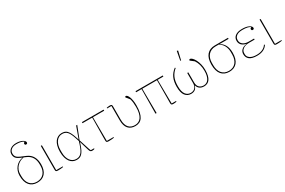

<svg xmlns="http://www.w3.org/2000/svg" viewBox="124 -2021 4895 3295"><g transform="rotate(-30 2571.5 -374.0)"><path d="M268 12Q168 12 113 -53Q58 -118 58 -243Q58 -292 73 -334Q88 -376 115 -408.5Q142 -441 178.5 -461.5Q215 -482 257 -488V-490L221 -505Q170 -526 145.5 -555.5Q121 -585 121 -633Q121 -661 133 -684.5Q145 -708 166.5 -725Q188 -742 218 -751Q248 -760 285 -760Q321 -760 352 -753Q383 -746 405.5 -734.5Q428 -723 440.5 -708.5Q453 -694 453 -680Q453 -652 427 -652Q401 -652 401 -678Q401 -688 407.5 -695.5Q414 -703 424 -707V-709Q401 -725 365.5 -733.5Q330 -742 282 -742Q216 -742 179 -712Q142 -682 142 -633Q142 -594 162.5 -568.5Q183 -543 230 -523L329 -481Q407 -448 442.5 -384Q478 -320 478 -232Q478 -116 423 -52Q368 12 268 12ZM268 -6Q313 -6 348 -21.5Q383 -37 406.5 -64Q430 -91 442.5 -128Q455 -165 455 -209V-245Q455 -322 422.5 -377.5Q390 -433 320 -463L276 -482Q234 -476 198 -456Q162 -436 136 -407Q110 -378 95.5 -342Q81 -306 81 -267V-219Q81 -171 93.5 -132Q106 -93 129.5 -65Q153 -37 188 -21.5Q223 -6 268 -6Z M651 -506V-13H780V0Q760 4 733 6Q706 8 679 8Q649 8 639.5 0Q630 -8 630 -31V-506Z M1401 0Q1395 3 1383 5.5Q1371 8 1359 8Q1333 8 1321.5 -2Q1310 -12 1301 -42L1247 -223H1244L1233 -188Q1213 -126 1192.5 -87Q1172 -48 1149.5 -26Q1127 -4 1101.5 4Q1076 12 1047 12Q1007 12 973.5 -4.5Q940 -21 915.5 -54Q891 -87 877 -136.5Q863 -186 863 -252Q863 -318 877 -368Q891 -418 915.5 -451Q940 -484 973.5 -501Q1007 -518 1047 -518Q1078 -518 1103.5 -510.5Q1129 -503 1151 -481Q1173 -459 1192.5 -420.5Q1212 -382 1232 -320L1245 -279H1248L1330 -506H1352L1254 -256L1320 -50Q1327 -29 1335 -13H1401ZM1219 -308Q1201 -365 1183.5 -402Q1166 -439 1145.5 -461Q1125 -483 1101 -491.5Q1077 -500 1047 -500Q1012 -500 982.5 -484.5Q953 -469 931.5 -439.5Q910 -410 898 -368.5Q886 -327 886 -276V-228Q886 -177 898 -135.5Q910 -94 931.5 -65.5Q953 -37 982.5 -21.5Q1012 -6 1047 -6Q1076 -6 1099.5 -14.5Q1123 -23 1143.5 -44Q1164 -65 1182.5 -101.5Q1201 -138 1219 -194L1237 -250Z M1787 0Q1767 4 1741 6Q1715 8 1682 8Q1652 8 1642.5 0Q1633 -8 1633 -31Q1633 -43 1633 -62Q1633 -81 1633 -103Q1633 -125 1633.5 -148Q1634 -171 1634 -192L1637 -485H1445V-506H1874V-485H1651L1654 -13H1787Z M1937 -506Q1948 -509 1963.5 -511.5Q1979 -514 2000 -514Q2024 -514 2033.5 -506Q2043 -498 2043 -475V-211Q2043 -157 2055 -118Q2067 -79 2089.5 -54Q2112 -29 2142.5 -17.5Q2173 -6 2211 -6Q2249 -6 2280.5 -21Q2312 -36 2334 -68Q2356 -100 2368 -149.5Q2380 -199 2380 -268Q2380 -315 2376 -352.5Q2372 -390 2361 -429L2303 -500Q2303 -508 2307.5 -513Q2312 -518 2321 -518Q2335 -518 2349 -501.5Q2363 -485 2374.5 -455Q2386 -425 2393 -383.5Q2400 -342 2400 -292Q2400 -209 2387 -151.5Q2374 -94 2349.5 -57.5Q2325 -21 2289.5 -4.5Q2254 12 2209 12Q2120 12 2071 -43.5Q2022 -99 2022 -211V-493H1937Z M2615 -485H2507V-506H3047V-485H2934L2939 -13H3026V0Q3014 4 2998 6Q2982 8 2961 8Q2937 8 2927.5 0Q2918 -8 2918 -31Q2918 -43 2918 -62Q2918 -81 2918.5 -103Q2919 -125 2919 -148.5Q2919 -172 2919 -192L2920 -485H2629L2633 0H2611Z M3314 12Q3243 12 3199.5 -42.5Q3156 -97 3156 -217Q3156 -323 3190.5 -395.5Q3225 -468 3293 -518L3303 -506Q3243 -458 3211 -390Q3179 -322 3179 -217Q3179 -106 3216.5 -56Q3254 -6 3316 -6Q3368 -6 3400 -39Q3432 -72 3432 -135V-333H3453V-135Q3453 -70 3485.5 -38Q3518 -6 3572 -6Q3601 -6 3625.5 -18Q3650 -30 3668 -56Q3686 -82 3696.5 -121.5Q3707 -161 3707 -217Q3707 -286 3691.5 -340.5Q3676 -395 3646 -440L3573 -497V-500Q3573 -508 3577 -513Q3581 -518 3592 -518Q3612 -518 3635.5 -494.5Q3659 -471 3679.5 -431.5Q3700 -392 3713.5 -339Q3727 -286 3727 -227Q3727 -162 3715.5 -116.5Q3704 -71 3683.5 -42.5Q3663 -14 3634 -1Q3605 12 3570 12Q3519 12 3485 -12.5Q3451 -37 3439 -82H3436Q3423 -33 3392 -10.5Q3361 12 3314 12ZM3433 -575 3466 -751 3489 -745 3448 -571Z M4165 -485V-482Q4222 -449 4252 -391Q4282 -333 4282 -247Q4282 -119 4227 -53.5Q4172 12 4072 12Q3972 12 3917 -53.5Q3862 -119 3862 -247Q3862 -374 3918.5 -440Q3975 -506 4078 -506H4339V-485ZM4072 -6Q4117 -6 4152 -21.5Q4187 -37 4210.5 -65.5Q4234 -94 4246.5 -134Q4259 -174 4259 -223V-271Q4259 -330 4235 -385.5Q4211 -441 4145 -485H4078Q4032 -485 3996 -469Q3960 -453 3935.5 -424.5Q3911 -396 3898 -357Q3885 -318 3885 -271V-223Q3885 -174 3897.5 -134Q3910 -94 3933.5 -65.5Q3957 -37 3992 -21.5Q4027 -6 4072 -6Z M4621 12Q4521 12 4473 -25Q4425 -62 4425 -129Q4425 -180 4460 -213.5Q4495 -247 4561 -255V-258Q4504 -270 4472 -302.5Q4440 -335 4440 -385Q4440 -448 4488 -483Q4536 -518 4622 -518Q4707 -518 4755.5 -493Q4804 -468 4804 -436Q4804 -410 4778 -410Q4752 -410 4752 -436Q4752 -446 4758.5 -453.5Q4765 -461 4775 -465V-467Q4751 -484 4715 -492Q4679 -500 4622 -500Q4541 -500 4502 -469Q4463 -438 4463 -391V-379Q4463 -334 4503 -302.5Q4543 -271 4615 -271H4720V-251H4613Q4536 -251 4492 -219Q4448 -187 4448 -138V-117Q4448 -67 4493.5 -36.5Q4539 -6 4621 -6Q4687 -6 4736.5 -28Q4786 -50 4815 -95L4829 -86Q4800 -39 4748 -13.5Q4696 12 4621 12Z M4986 -506V-13H5115V0Q5095 4 5068 6Q5041 8 5014 8Q4984 8 4974.5 0Q4965 -8 4965 -31V-506Z"/></g></svg>

Font: IBM Plex Serif Thin
Style: Regular
Weight: 100
Designer: Mike Abbink, Paul van der Laan, Pieter van Rosmalen
Foundry: Bold Monday
Version: Version 3.001